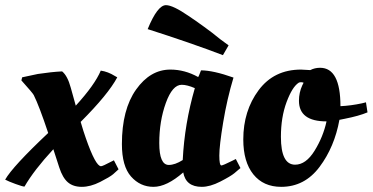

<svg xmlns="http://www.w3.org/2000/svg" viewBox="-50 -713 1446 745"><path d="M342 -68Q348 -68 382 -86L392 -91L410 -56Q402 -48 389 -37Q376 -26 338.5 -7Q301 12 267.5 12Q234 12 213.5 -5.5Q193 -23 180 -63L157 -134Q82 -53 45 11Q38 11 10.5 1Q-17 -9 -30 -16Q-1 -67 137 -197Q102 -302 81 -344Q77 -352 33 -401L36 -413L97 -426Q150 -434 191 -436Q212 -419 224.5 -373Q237 -327 244 -303Q318 -384 341 -439Q369 -435 396 -418L405 -413Q370 -347 263 -240Q274 -202 283 -177Q321 -68 342 -68Z M719 -414Q721 -416 730 -440Q777 -440 856 -412Q831 -329 816 -238.5Q801 -148 801 -109.5Q801 -71 809 -71Q815 -71 853 -90L865 -96L883 -61Q874 -53 859.5 -41Q845 -29 805 -8.5Q765 12 733 12Q671 12 661 -44Q597 12 545.5 12Q494 12 458.5 -28Q423 -68 423 -154Q423 -288 478 -365.5Q533 -443 611 -443Q667 -443 719 -414ZM605 -73Q629 -73 659 -92Q666 -233 706 -371Q676 -384 655 -384Q619 -384 593.5 -313.5Q568 -243 568 -158Q568 -73 605 -73ZM594 -693Q621 -693 682 -651Q698 -640 710.5 -631.5Q723 -623 742 -609Q761 -595 773 -586Q803 -561 837 -537L815 -499Q692 -546 523 -600Q561 -693 594 -693Z M1041 12Q972 12 933 -36.5Q894 -85 894 -172Q894 -283 953.5 -363Q1013 -443 1118 -443L1154 -441Q1171 -450 1192 -450Q1271 -450 1271 -301Q1312 -303 1354 -312L1370 -316L1376 -277Q1343 -263 1287 -252L1267 -248Q1248 -143 1190 -65.5Q1132 12 1041 12ZM1095 -74Q1137 -74 1170.5 -128Q1204 -182 1217 -242Q1110 -242 1110 -322Q1110 -354 1123 -382L1128 -392Q1124 -394 1118 -394Q1112 -394 1109 -392Q1084 -376 1062 -317Q1040 -258 1040 -182Q1040 -74 1095 -74Z"/></svg>

Font: Oleo Script Swash Caps
Style: Regular
Weight: 400
Designer: Soytutype
Foundry: Soytutype
Version: Version 1.002